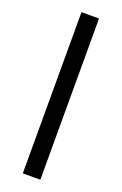

<svg xmlns="http://www.w3.org/2000/svg" viewBox="-141 -756 506 799"><g transform="rotate(20 112.0 -357.0)"><path d="M73.7 0V-713.9H151.4V0Z"/></g></svg>

Font: Open Sans Condensed
Style: Regular
Weight: 400
Width: 3
Designer: Monotype Design Team
Foundry: Monotype Imaging Inc.
Version: Version 3.000